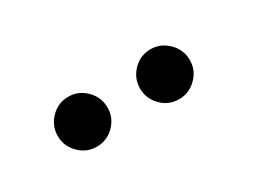

<svg xmlns="http://www.w3.org/2000/svg" viewBox="-25 -758 529 398"><g transform="rotate(-30 239.0 -559.0)"><path d="M329 -499.5Q304 -499.5 286.8 -517.2Q269.5 -535 269.5 -559Q269.5 -583.5 286.8 -601.2Q304 -619 329 -619Q353 -619 370.8 -601.2Q388.5 -583.5 388.5 -559Q388.5 -534.5 370.8 -517Q353 -499.5 329 -499.5ZM132 -499.5Q107.5 -499.5 90 -517.2Q72.5 -535 72.5 -559Q72.5 -583.5 90 -601.2Q107.5 -619 132 -619Q156.5 -619 174 -601.2Q191.5 -583.5 191.5 -559Q191.5 -534.5 174 -517Q156.5 -499.5 132 -499.5Z"/></g></svg>

Font: League Spartan Thin Medium
Style: Regular
Weight: 500
Version: Version 2.002